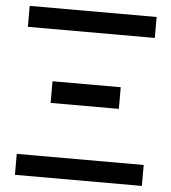

<svg xmlns="http://www.w3.org/2000/svg" viewBox="-52 -765 724 813"><g transform="rotate(5 310.0 -359.0)"><path d="M581 -629H41.5V-718H581ZM581 0H41.5V-89H581ZM455.5 -316.5H165.5V-408.5H455.5Z"/></g></svg>

Font: Verano Sans Medium
Style: Regular
Weight: 500
Designer: Lukasz Dziedzic with Adam Twardoch and Botio Nikoltchev
Foundry: tyPoland Lukasz Dziedzic
Version: Version 3.001;December 28, 2019;FontCreator 12.0.0.2547 64-b